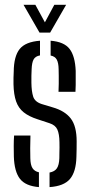

<svg xmlns="http://www.w3.org/2000/svg" viewBox="-20 -777 376 804"><path d="M187.5 6.5V-54.5Q209 -58.5 218.2 -72.2Q227.5 -86 228.5 -114.5Q228.5 -129 228.8 -139Q229 -149 229.2 -158.8Q229.5 -168.5 229 -181.5Q228.5 -216 220.2 -234.5Q212 -253 187.5 -261L137.5 -277.5Q101.5 -289 79.5 -306.5Q57.5 -324 47.5 -352.2Q37.5 -380.5 36.5 -424.5Q36 -438.5 36.5 -450.8Q37 -463 37.5 -477Q38 -541 62.2 -571.5Q86.5 -602 147.5 -606.5V-545Q128 -541.5 120.8 -528.2Q113.5 -515 112.5 -487.5Q112 -471 111.5 -459.5Q111 -448 111.5 -430Q112 -395 118.8 -373Q125.5 -351 154 -341.5L200.5 -327.5Q251.5 -313 276.2 -281Q301 -249 301 -185Q301 -170 300.8 -152.5Q300.5 -135 300 -120Q298.5 -57.5 273 -27.5Q247.5 2.5 187.5 6.5ZM225 -392.5Q226 -408 226 -426V-460Q226 -476 225.5 -487.5Q225 -514.5 217.5 -527.8Q210 -541 192 -544.5V-606.5Q248.5 -602 271.5 -572Q294.5 -542 297 -480V-421.5Q297 -406 296 -392.5ZM38 -121.5Q37.5 -141 37.5 -165Q37.5 -189 39 -209.5H107.5Q106.5 -180.5 106.5 -156.8Q106.5 -133 107 -114.5Q107.5 -86.5 116 -73Q124.5 -59.5 143 -55.5V6.5Q87 2 63.5 -28.2Q40 -58.5 38 -121.5ZM145.5 -640.5 78.5 -757H128L168 -683.5L207.5 -757H257L190 -640.5Z"/></svg>

Font: Big Shoulders Stencil Display Thin Medium
Style: Regular
Weight: 500
Version: Version 2.001